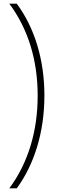

<svg xmlns="http://www.w3.org/2000/svg" viewBox="-20 -819 323 1055"><path d="M224 -294C224 -493 169 -668 72 -799H31C136 -658 187 -486 187 -293C187 -101 136 75 31 216H72C168 85 224 -92 224 -294Z"/></svg>

Font: Noto Sans Sinhala ExtraCondensed ExtraLight
Style: Regular
Weight: 200
Width: 2
Designer: Jelle Bosma - Monotype Design Team
Foundry: Monotype Imaging Inc.
Version: Version 2.006